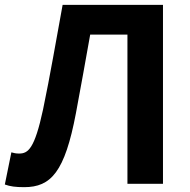

<svg xmlns="http://www.w3.org/2000/svg" viewBox="-28 -760 785 794"><path d="M72 14C183 14 240 -49 286 -292C306 -399 325 -504 345 -617H499V0H646V-740H231C204 -593 180 -451 150 -307C115 -144 88 -125 51 -125C38 -125 29 -127 19 -130L-8 3C14 11 36 14 72 14Z"/></svg>

Font: Noto Sans CJK JP Bold
Style: Regular
Weight: 700
Designer: Ryoko NISHIZUKA (kana & ideographs); Paul D. Hunt (Latin, Greek & Cyrillic); Wenlong ZHANG (bopomofo); Sandoll Communica
Foundry: Adobe Systems Incorporated
Version: Version 1.004;PS 1.004;hotconv 1.0.82;makeotf.lib2.5.63406